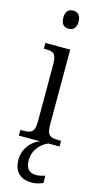

<svg xmlns="http://www.w3.org/2000/svg" viewBox="-147 -792 560 1068"><g transform="rotate(15 132.5 -258.0)"><path d="M134 -646C158 -646 178 -659 178 -698C178 -736 158 -750 134 -750C108 -750 90 -736 90 -698C90 -659 108 -646 134 -646ZM21 0H144C99 14 53 64 53 128C53 201 93 234 159 234C178 234 203 228 221 219V177C200 184 185 187 168 187C134 187 109 168 109 119C109 55 154 14 191 0H255V-33H241C192 -33 173 -41 173 -107V-536H30V-503H40C86 -503 103 -494 103 -430V-105C103 -41 84 -33 35 -33H21Z"/></g></svg>

Font: Noto Serif Armenian Condensed Light
Style: Regular
Weight: 300
Width: 3
Designer: Monotype Design Team
Foundry: Monotype Imaging Inc.
Version: Version 2.008